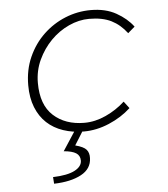

<svg xmlns="http://www.w3.org/2000/svg" viewBox="-52 -538 703 804"><g transform="rotate(-5 300.0 -136.5)"><path d="M287 12Q240 12 200 -1.5Q160 -15 131.5 -41.5Q103 -68 87 -108Q71 -148 71 -201Q71 -266 95 -319.5Q119 -373 159.5 -411.5Q200 -450 251.5 -471Q303 -492 359 -492Q421 -492 465.5 -467Q510 -442 536 -407L507 -382Q479 -419 442 -437.5Q405 -456 349 -456Q306 -456 263.5 -436.5Q221 -417 187.5 -383Q154 -349 133 -304Q112 -259 112 -207Q112 -115 162 -69.5Q212 -24 292 -24Q337 -24 382 -44.5Q427 -65 463 -98L485 -69Q446 -33 393 -10.5Q340 12 287 12ZM143 219 141 191Q202 189 232.5 173Q263 157 263 132Q263 111 246.5 100.5Q230 90 195 87L255 -5H290L245 67Q280 76 291.5 89.5Q303 103 302 125Q301 170 257.5 193.5Q214 217 143 219Z"/></g></svg>

Font: Source Code Pro Light
Style: Italic
Weight: 300
Italic angle: -11°
Monospace: yes
Designer: Paul D. Hunt, Teo Tuominen
Foundry: Adobe Systems Incorporated
Version: Version 1.050;PS 1.000;hotconv 16.6.51;makeotf.lib2.5.65220